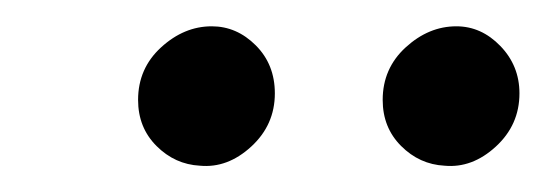

<svg xmlns="http://www.w3.org/2000/svg" viewBox="-20 -604 415 146"><path d="M141 -584Q160 -584 174.5 -569.5Q189 -555 189 -533Q189 -509 171 -492.5Q153 -476 132 -478Q113 -479 99 -493Q85 -507 85 -528Q85 -552 102.5 -568Q120 -584 141 -584ZM327 -584Q346 -584 360.5 -569Q375 -554 375 -533Q375 -509 357 -492.5Q339 -476 318 -478Q299 -479 285 -493Q271 -507 271 -528Q271 -552 288.5 -568Q306 -584 327 -584Z"/></svg>

Font: Josefin Sans
Style: Italic
Weight: 400
Italic angle: -7°
Designer: Santiago Orozco
Foundry: Typemade
Version: Version 2.000